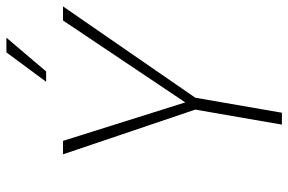

<svg xmlns="http://www.w3.org/2000/svg" viewBox="-174 -748 921 614"><g transform="rotate(-90 287.0 -440.5)"><path d="M244 -277 101 -700H144L267 -309L529 -700H574L282 -277L234 0H196ZM427 -881H474L366 -754H333Z"/></g></svg>

Font: Sarabun Thin
Style: Italic
Weight: 250
Italic angle: -10°
Designer: Suppakit Chalermlarp | Katatrad Co.,Ltd.
Foundry: Cadson Demak Co.,Ltd.
Version: Version 1.000; ttfautohint (v1.6)